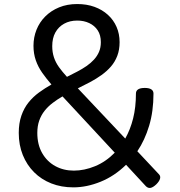

<svg xmlns="http://www.w3.org/2000/svg" viewBox="-20 -910 893 952"><path d="M344 19Q284 19 234.5 -0.5Q185 -20 149 -56Q113 -92 93 -141.5Q73 -191 73 -251Q73 -299 86 -336.5Q99 -374 121.5 -402Q144 -430 173.5 -451.5Q203 -473 235 -491Q210 -520 189.5 -549Q169 -578 157.5 -611Q146 -644 146 -683Q146 -725 161 -762.5Q176 -800 204.5 -828.5Q233 -857 273 -873.5Q313 -890 363 -890Q410 -890 448.5 -876Q487 -862 515 -836.5Q543 -811 558 -776.5Q573 -742 573 -701Q573 -663 561.5 -633Q550 -603 530 -580Q510 -557 483.5 -538Q457 -519 427 -503Q397 -487 366 -472L601 -223Q626 -267 640 -322.5Q654 -378 654 -446Q654 -460 665 -467Q676 -474 698 -474Q719 -474 730 -467Q741 -460 741 -446Q741 -358 719.5 -286.5Q698 -215 661 -160L768 -46Q777 -37 773.5 -24Q770 -11 755 4Q739 19 727 21.5Q715 24 704 14L605 -93Q548 -37 479 -9Q410 19 344 19ZM346 -64Q398 -64 451.5 -86Q505 -108 549 -153L290 -432Q264 -417 241 -399.5Q218 -382 201 -360.5Q184 -339 174.5 -312Q165 -285 165 -251Q165 -193 189 -151Q213 -109 254 -86.5Q295 -64 346 -64ZM312 -529Q338 -542 363 -555Q388 -568 409 -582.5Q430 -597 446 -614.5Q462 -632 471 -653Q480 -674 480 -701Q480 -736 464.5 -759.5Q449 -783 422.5 -795.5Q396 -808 363 -808Q326 -808 298 -792.5Q270 -777 254.5 -749Q239 -721 239 -681Q239 -651 247.5 -625.5Q256 -600 272.5 -577Q289 -554 312 -529Z"/></svg>

Font: Playwrite AT
Style: Regular
Weight: 400
Designer: Veronika Burian, José Scaglione
Foundry: TypeTogether
Version: Version 1.002